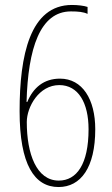

<svg xmlns="http://www.w3.org/2000/svg" viewBox="-20 -744 451 774"><path d="M216 10C306 10 364 -69 364 -223C364 -344 312 -427 222 -427C157 -427 114 -391 90 -333H87C93 -548 141 -698 266 -698C295 -698 316 -696 333 -688V-716C319 -721 293 -724 270 -724C101 -724 59 -521 59 -296C59 -80 119 10 216 10ZM217 -16C127 -16 88 -124 88 -252C88 -313 137 -401 219 -401C296 -401 337 -329 337 -223C337 -82 289 -16 217 -16Z"/></svg>

Font: Noto Sans Devanagari UI ExtraCondensed Thin
Style: Regular
Weight: 100
Width: 2
Designer: Jelle Bosma - Monotype Design Team
Foundry: Monotype Imaging Inc.
Version: Version 2.004